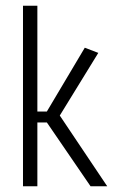

<svg xmlns="http://www.w3.org/2000/svg" viewBox="-20 -648 393 668"><path d="M60 0V-628H110V-260H143L275 -482L322 -464L188 -246L353 0H295L143 -222H110V0Z"/></svg>

Font: Smooch Sans
Style: Regular
Weight: 400
Designer: Robert E. Leuschke
Foundry: Robert E. Leuschke
Version: Version 1.010; ttfautohint (v1.8.3)